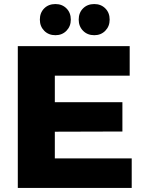

<svg xmlns="http://www.w3.org/2000/svg" viewBox="-20 -929 715 949"><path d="M254 -909Q287 -909 308.5 -887.5Q330 -866 330 -832Q330 -799 308.5 -777Q287 -755 254 -755Q220 -755 198.5 -777Q177 -799 177 -832Q177 -866 198.5 -887.5Q220 -909 254 -909ZM446 -909Q479 -909 500.5 -887.5Q522 -866 522 -832Q522 -799 500.5 -777Q479 -755 446 -755Q412 -755 390.5 -777Q369 -799 369 -832Q369 -866 390.5 -887.5Q412 -909 446 -909ZM68 -701H621V-555H251V-424H585V-279L251 -278V-146H631V0H68Z"/></svg>

Font: Montserrat arm
Style: Bold
Weight: 700
Designer: Julieta Ulanovsky
Foundry: Julieta Ulanovsky
Version: Version 6.000;PS 006.000;hotconv 1.0.88;makeotf.lib2.5.64775